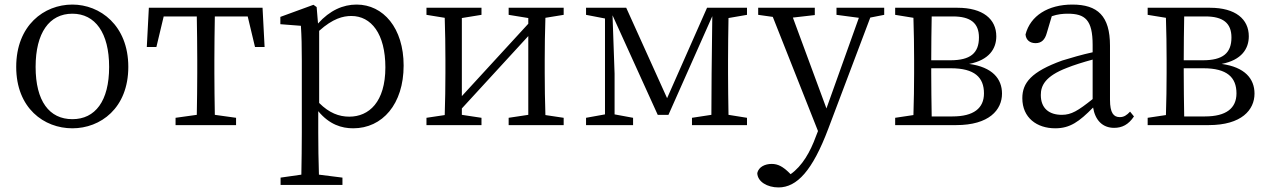

<svg xmlns="http://www.w3.org/2000/svg" viewBox="-20 -548 5552 841"><path d="M297 14C420 14 542 -74 542 -255C542 -437 418 -528 297 -528C173 -528 51 -437 51 -255C51 -74 173 14 297 14ZM297 -26C196 -26 136 -105 136 -255C136 -404 196 -488 297 -488C397 -488 458 -404 458 -255C458 -105 397 -26 297 -26Z M1065 -476 1097 -342H1139L1130 -514H632L623 -342H665L697 -476H842C843 -421 844 -341 844 -286V-228C844 -176 843 -100 842 -45L749 -32V0H1014V-32L921 -45C920 -100 919 -176 919 -228V-286C919 -341 920 -421 921 -476Z M1378 -413C1438 -467 1483 -478 1519 -478C1606 -478 1668 -400 1668 -253C1668 -101 1596 -37 1510 -37C1465 -37 1422 -53 1378 -97ZM1367 -517 1353 -527 1208 -474V-442L1298 -435C1301 -388 1302 -346 1302 -282V34C1302 93 1301 157 1300 217L1209 230V262H1480V230L1377 217C1375 156 1374 90 1374 32V-61C1423 -2 1477 14 1527 14C1655 14 1748 -92 1748 -261C1748 -425 1659 -528 1542 -528C1483 -528 1425 -503 1373 -445Z M2449 -483V-514H2208V-483L2294 -469V-444L2003 -127V-469L2089 -483V-514H1848V-483L1928 -470C1930 -415 1931 -339 1931 -286V-228C1931 -176 1930 -100 1928 -44L1848 -32V0H2089V-32L2003 -45V-73L2294 -390V-45L2208 -32V0H2449V-32L2369 -44C2367 -100 2366 -176 2366 -228V-286C2366 -338 2367 -415 2369 -470Z M3252 -483V-514H3077L2902 -118L2723 -514H2547V-483L2630 -467V-47L2547 -32V0H2753V-32L2672 -47V-225L2663 -481L2861 -45H2908L3100 -477L3097 -225L3096 -45L3011 -32V0H3252V-32L3171 -45C3170 -100 3169 -176 3169 -228V-286C3169 -338 3170 -414 3171 -469Z M3853 -514H3644V-483L3742 -470L3600 -73L3453 -471L3549 -482V-514H3301V-483L3365 -474L3563 26L3554 49C3529 118 3494 179 3443 215L3435 207C3409 182 3388 170 3360 170C3331 170 3303 183 3297 210C3298 248 3341 273 3390 273C3471 273 3539 199 3608 16L3792 -471L3853 -483Z M4061 -38C4060 -94 4059 -174 4059 -228V-249H4145C4249 -249 4290 -209 4290 -139C4290 -74 4245 -38 4152 -38ZM4154 -476C4231 -476 4268 -447 4268 -384C4268 -315 4230 -284 4143 -284H4059C4059 -347 4060 -423 4061 -476ZM3901 -514V-483L3981 -470C3983 -415 3984 -339 3984 -286V-228C3984 -176 3983 -99 3981 -44L3901 -32V0H4168C4313 0 4369 -67 4369 -138C4369 -203 4327 -254 4225 -268C4313 -285 4344 -335 4344 -389C4344 -464 4286 -514 4174 -514Z M4766 -114C4702 -63 4673 -45 4631 -45C4577 -45 4539 -72 4539 -132C4539 -172 4557 -214 4654 -251C4681 -262 4725 -276 4766 -287ZM4930 -59C4915 -43 4903 -35 4885 -35C4858 -35 4842 -53 4842 -111V-348C4842 -478 4788 -528 4677 -528C4571 -528 4493 -479 4472 -397C4474 -373 4491 -359 4516 -359C4542 -359 4557 -374 4565 -403L4587 -477C4613 -486 4636 -488 4657 -488C4733 -488 4766 -461 4766 -351V-319C4720 -309 4672 -295 4633 -283C4497 -234 4458 -185 4458 -118C4458 -32 4522 14 4602 14C4667 14 4707 -15 4768 -77C4777 -22 4809 12 4860 12C4895 12 4923 -2 4947 -38Z M5167 -38C5166 -94 5165 -174 5165 -228V-249H5251C5355 -249 5396 -209 5396 -139C5396 -74 5351 -38 5258 -38ZM5260 -476C5337 -476 5374 -447 5374 -384C5374 -315 5336 -284 5249 -284H5165C5165 -347 5166 -423 5167 -476ZM5007 -514V-483L5087 -470C5089 -415 5090 -339 5090 -286V-228C5090 -176 5089 -99 5087 -44L5007 -32V0H5274C5419 0 5475 -67 5475 -138C5475 -203 5433 -254 5331 -268C5419 -285 5450 -335 5450 -389C5450 -464 5392 -514 5280 -514Z"/></svg>

Font: Source Han Serif AKR9
Style: Regular
Weight: 400
Designer: Ryoko NISHIZUKA 西塚涼子 (kana & ideographs); Frank Grießhammer (Latin, Greek & Cyrillic); Sandoll Communications 산돌커뮤니케이션, 
Foundry: Adobe Systems Incorporated
Version: Version 1.005;hotconv 1.0.107;makeotfexe 2.5.65593